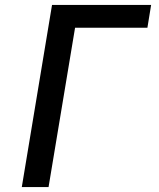

<svg xmlns="http://www.w3.org/2000/svg" viewBox="-20 -755 640 775"><path d="M68 0 190 -735H590L575 -643H283L176 0Z"/></svg>

Font: Iosevka SS04 Semibold Extended
Style: Italic
Weight: 600
Width: 7
Italic angle: -9°
Monospace: yes
Designer: Belleve Invis
Foundry: Belleve Invis
Version: Version 19.0.0; ttfautohint (v1.8.4)